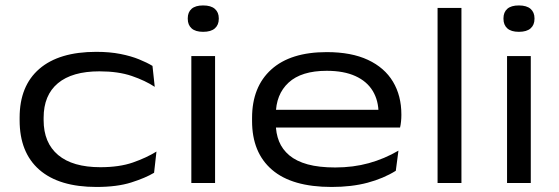

<svg xmlns="http://www.w3.org/2000/svg" viewBox="-20 -690 2107 724"><path d="M344 15Q202.5 15 128.2 -50Q54 -115 54 -236.5V-246.5Q54 -366 128.2 -430.2Q202.5 -494.5 343 -494.5Q394 -494.5 434.2 -486.5Q474.5 -478.5 504.5 -466.2Q534.5 -454 555 -441.5L563.5 -362.5Q528 -386 477 -403.5Q426 -421 355 -421Q252 -421 198.2 -376Q144.5 -331 144.5 -246V-237Q144.5 -151.5 199.2 -105.5Q254 -59.5 358.5 -59.5Q430 -59.5 481 -77.2Q532 -95 570 -118.5L561 -38.5Q528.5 -19 475 -2Q421.5 15 344 15Z M701.5 0V-478.5H791V0ZM746 -570Q717 -570 702.5 -583Q688 -596 688 -619V-621Q688 -644 702.5 -656.8Q717 -669.5 746 -669.5Q775.5 -669.5 790.2 -656.5Q805 -643.5 805 -621V-619Q805 -596 790.2 -583Q775.5 -570 746 -570Z M1230.5 15Q1081 15 1005.8 -49.8Q930.5 -114.5 930.5 -233.5V-245.5Q930.5 -362.5 1003 -428Q1075.5 -493.5 1212 -493.5Q1305 -493.5 1367.5 -464.2Q1430 -435 1461.8 -382Q1493.5 -329 1493.5 -258.5V-255.5Q1493.5 -244 1492.2 -231.5Q1491 -219 1488.5 -209H1405Q1406.5 -220.5 1407 -234.5Q1407.5 -248.5 1407.5 -261.5Q1407.5 -311 1385.5 -347.2Q1363.5 -383.5 1320 -403.2Q1276.5 -423 1212 -423Q1116.5 -423 1068.2 -378.5Q1020 -334 1020 -257V-249.5V-240V-224Q1020 -187.5 1032.2 -157Q1044.5 -126.5 1071 -104.2Q1097.5 -82 1140.2 -70.2Q1183 -58.5 1244 -58.5Q1312 -58.5 1370.8 -74.8Q1429.5 -91 1482.5 -122L1472.5 -46Q1426 -17 1366 -1Q1306 15 1230.5 15ZM971.5 -209V-276H1471V-209Z M1630 0V-660H1720V0Z M1892 0V-478.5H1981.5V0ZM1936.5 -570Q1907.5 -570 1893 -583Q1878.5 -596 1878.5 -619V-621Q1878.5 -644 1893 -656.8Q1907.5 -669.5 1936.5 -669.5Q1966 -669.5 1980.8 -656.5Q1995.5 -643.5 1995.5 -621V-619Q1995.5 -596 1980.8 -583Q1966 -570 1936.5 -570Z"/></svg>

Font: Anek Gujarati Expanded
Style: Regular
Weight: 400
Width: 7
Designer: Mrunmayee Ghaisas (Gujarati), Yesha Goshar (Latin)
Foundry: Ek Type
Version: Version 1.003